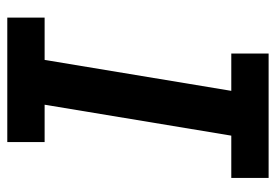

<svg xmlns="http://www.w3.org/2000/svg" viewBox="-138 -638 775 540"><g transform="rotate(90 250.0 -367.5)"><path d="M29 0V-105H148L235 -630H130V-735H480V-630H361L274 -105H379V0Z"/></g></svg>

Font: Iosevka Extrabold Oblique
Style: Regular
Weight: 800
Italic angle: -9°
Monospace: yes
Designer: Belleve Invis
Foundry: Belleve Invis
Version: Version 32.5.0; ttfautohint (v1.8.4)